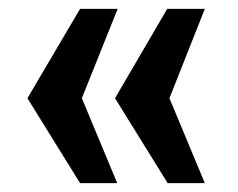

<svg xmlns="http://www.w3.org/2000/svg" viewBox="-20 -479 538 434"><path d="M165 -257 246 -459H161L42 -257L161 -65H245ZM363 -257 443 -459H358L240 -257L359 -65H443Z"/></svg>

Font: 18Franklin
Style: Bold
Weight: 700
Designer: Pablo Impallari, Rodrigo Fuenzalida (Modified by Dan O. Williams)
Version: Version 0.025;PS 000.025;hotconv 1.0.88;makeotf.lib2.5.64775